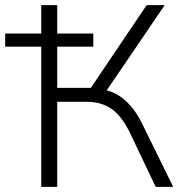

<svg xmlns="http://www.w3.org/2000/svg" viewBox="-33 -725 706 745"><path d="M127 0V-544H-13V-595H127V-705H189V-595H329V-544H189V-384H333L308 -367L536 -705H606L370 -358L353 -379Q389 -376 419 -359.5Q449 -343 474.5 -313.5Q500 -284 520 -242L639 0H571L472 -208Q440 -274 400.5 -302Q361 -330 304 -330H189V0Z"/></svg>

Font: Nunito Sans 12pt Light
Style: Regular
Weight: 300
Designer: Vernon Adams
Foundry: Vernon Adams
Version: Version 3.101;gftools[0.9.27]